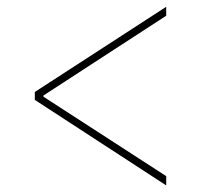

<svg xmlns="http://www.w3.org/2000/svg" viewBox="-20 -568 628 568"><path d="M83 -272.5V-295.9L471.7 -547.9V-521.5L103.5 -282.2L108.4 -290V-278.3L103.5 -285.2L471.7 -46.9V-19.5Z"/></svg>

Font: Inter 28pt Thin
Style: Regular
Weight: 250
Designer: Rasmus Andersson
Foundry: rsms
Version: Version 4.001;git-66647c0bb